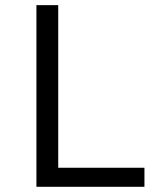

<svg xmlns="http://www.w3.org/2000/svg" viewBox="-20 -718 640 738"><path d="M535.2 0V-73.2H203.8V-698.2H120V0Z"/></svg>

Font: Margiela Mono
Style: Regular
Weight: 400
Designer: Mike Abbink, Paul van der Laan, Pieter van Rosmalen
Foundry: Bold Monday
Version: Version 2.003 2021